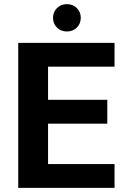

<svg xmlns="http://www.w3.org/2000/svg" viewBox="-20 -907 611 927"><path d="M68 0ZM68 -700H533V-585H212V-425H498V-310H212V-115H533V0H68ZM236 -821Q236 -849 255 -868Q274 -887 303 -887Q332 -887 351 -868Q370 -849 370 -821Q370 -793 351 -774Q332 -755 303 -755Q274 -755 255 -774Q236 -793 236 -821Z"/></svg>

Font: Sarabun
Style: Bold
Weight: 700
Designer: Suppakit Chalermlarp | Katatrad Co.,Ltd.
Foundry: Cadson Demak Co.,Ltd.
Version: Version 1.000; ttfautohint (v1.6)